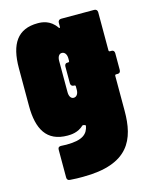

<svg xmlns="http://www.w3.org/2000/svg" viewBox="-112 -601 699 885"><g transform="rotate(-15 237.5 -159.0)"><path d="M451 -317H443C439 -317 437 -319 437 -323V-505C437 -514 431 -520 422 -520H264C255 -520 249 -514 249 -505V-485C249 -480 245 -479 242 -484C214 -525 175 -528 154 -528C58 -528 17 -466 17 -350V-170C17 -60 54 8 154 8C170 8 204 7 231 -19C235 -22 247 -18 247 -14C240 23 217 47 138 47C130 47 122 46 113 46C103 45 97 50 97 60V193C97 202 102 208 112 208C134 210 154 210 173 210C394 210 437 101 437 -34V-201C437 -205 439 -207 443 -207H451C459 -207 464 -213 464 -222V-302C464 -311 459 -317 451 -317ZM226 -153C213 -153 205 -166 205 -185V-335C205 -354 213 -367 226 -367C240 -367 249 -354 249 -335V-323C249 -319 247 -317 243 -317H238C231 -317 226 -311 226 -302V-222C226 -213 232 -207 241 -207H243C247 -207 249 -205 249 -201V-185C249 -166 240 -153 226 -153Z"/></g></svg>

Font: Barlow Condensed Black
Style: Regular
Weight: 900
Width: 3
Designer: Jeremy Tribby
Foundry: Tribby Type
Version: Version 1.422;hotconv 1.0.109;makeotfexe 2.5.65596